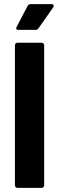

<svg xmlns="http://www.w3.org/2000/svg" viewBox="-20 -906 284 926"><path d="M64 0Q59 0 55.5 -3.5Q52 -7 52 -12V-688Q52 -693 55.5 -696.5Q59 -700 64 -700H181Q186 -700 189.5 -696.5Q193 -693 193 -688V-12Q193 -7 189.5 -3.5Q186 0 181 0ZM68 -762Q61 -762 59.5 -765Q58 -768 58 -770Q58 -772 60 -776L113 -877Q117 -886 128 -886H229Q236 -886 237.5 -883Q239 -880 239 -878Q239 -875 237 -871L166 -770Q161 -762 152 -762Z"/></svg>

Font: LinhAnh
Style: Bold
Weight: 700
Designer: Jeremy Tribby
Foundry: Tribby Type
Version: Version 1.408